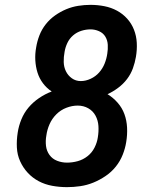

<svg xmlns="http://www.w3.org/2000/svg" viewBox="-20 -763 640 791"><path d="M256 8Q225 8 195 2.5Q165 -3 139.5 -16.5Q114 -30 94.5 -51Q75 -72 63 -98.5Q51 -125 49.5 -155.5Q48 -186 53 -217Q57 -244 68 -271Q79 -298 97.5 -320Q116 -342 141 -359Q166 -376 193 -386Q172 -400 157 -420Q142 -440 134.5 -464Q127 -488 125.5 -514.5Q124 -541 129 -568Q133 -593 142.5 -617.5Q152 -642 168.5 -663Q185 -684 207 -699.5Q229 -715 253 -725Q277 -735 302.5 -739Q328 -743 353 -743Q382 -743 410 -737.5Q438 -732 462 -719Q486 -706 504 -686Q522 -666 532 -640.5Q542 -615 543.5 -586.5Q545 -558 540 -529Q536 -505 527.5 -481.5Q519 -458 503.5 -437.5Q488 -417 466.5 -401Q445 -385 423 -375Q446 -361 464.5 -340Q483 -319 492.5 -293Q502 -267 503.5 -237.5Q505 -208 500 -178Q496 -152 485.5 -125.5Q475 -99 457 -76.5Q439 -54 414.5 -37.5Q390 -21 364 -10.5Q338 0 310.5 4Q283 8 256 8ZM313 -429Q333 -429 353.5 -438.5Q374 -448 388.5 -464.5Q403 -481 411 -501Q419 -521 422 -542Q425 -560 424 -578.5Q423 -597 414 -612Q405 -627 388 -634.5Q371 -642 353 -642Q334 -642 315 -636Q296 -630 281 -617Q266 -604 257.5 -586Q249 -568 246 -549Q242 -528 242.5 -507.5Q243 -487 251.5 -469.5Q260 -452 276 -440.5Q292 -429 313 -429ZM256 -93Q278 -93 300 -99Q322 -105 340.5 -119.5Q359 -134 369.5 -155Q380 -176 383 -197Q387 -221 385.5 -244Q384 -267 373.5 -286.5Q363 -306 343.5 -317Q324 -328 300 -328Q277 -328 253.5 -319Q230 -310 212 -292Q194 -274 184 -251Q174 -228 171 -205Q167 -183 169.5 -162Q172 -141 184 -124.5Q196 -108 215.5 -100.5Q235 -93 256 -93Z"/></svg>

Font: Iosevka Custom Oblique
Style: Bold
Weight: 700
Italic angle: -9°
Monospace: yes
Designer: Belleve Invis
Foundry: Belleve Invis
Version: Version 30.1.2; ttfautohint (v1.8.4)